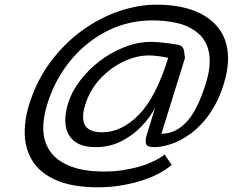

<svg xmlns="http://www.w3.org/2000/svg" viewBox="-20 -731 1002 827"><path d="M402.8 75.7Q294.9 75.7 226.3 46.9Q157.7 18.1 124 -31.7Q90.3 -81.5 86.9 -146Q83.5 -210.4 106 -282.2Q137.7 -384.3 198.2 -465.1Q258.8 -545.9 335 -600.6Q412.1 -655.8 494.4 -683.3Q576.7 -710.9 655.3 -710.9Q736.8 -710.9 800.8 -690.2Q864.7 -669.4 906.2 -627.4Q962.9 -569.8 962.4 -475.6Q961.4 -425.3 943.8 -369.1Q927.7 -316.9 905 -276.4Q882.3 -235.8 855.5 -205.6Q841.8 -190.4 828.1 -177.7Q814.5 -165 800.3 -154.8Q757.3 -123.5 716.6 -110.4Q675.8 -97.2 644 -97.2Q610.4 -97.2 608.2 -114.5Q606 -131.8 613.3 -154.3L648.4 -267.6Q628.9 -229 592.3 -189.7Q555.7 -150.4 504.9 -123.8Q454.1 -97.2 392.1 -97.2Q308.1 -97.2 277.3 -148.7Q246.6 -200.2 273.9 -288.1Q288.6 -335 323.5 -381.8Q358.4 -428.7 408.2 -467.3Q457.5 -504.9 515.4 -527.8Q573.2 -550.8 632.3 -550.8Q644 -550.8 664.1 -549.1Q684.1 -547.4 705.1 -544.7Q726.1 -542 741.2 -539.1Q759.8 -536.1 766.1 -527.6Q772.5 -519 773.4 -507.1Q774.4 -495.1 776.9 -481.9L675.3 -154.8Q734.9 -154.8 782.2 -204.3Q829.6 -253.9 866.2 -370.1Q882.8 -422.4 883.3 -464.1Q883.8 -505.9 870.6 -537.1Q856.9 -567.9 833.5 -587.9Q795.4 -619.6 744.6 -631.3Q693.8 -643.1 637.2 -643.1Q486.3 -643.1 363.3 -547.9Q303.2 -501.5 256.6 -434.3Q210 -367.2 183.6 -282.2Q141.1 -145 203.1 -69.8Q233.4 -32.7 289.8 -12.5Q346.2 7.8 428.7 7.8Q471.2 7.8 507.3 2.2Q543.5 -3.4 572.3 -11.2Q586.4 -15.1 599.4 -19.3Q612.3 -23.4 623 -28.3Q645.5 -38.1 659.7 -45.9Q673.8 -53.7 681.6 -59.6L689 -65.4L719.7 -20.5Q666 23.9 582.5 49.3Q541.5 61.5 496.1 68.6Q450.7 75.7 402.8 75.7ZM419.9 -161.1Q503.4 -161.1 577.6 -236.3Q651.9 -311.5 704.6 -481.9Q687.5 -485.8 663.6 -489Q639.6 -492.2 622.1 -492.2Q566.9 -492.2 511 -465.3Q455.1 -438.5 410.9 -390.9Q366.7 -343.3 347.2 -279.8Q310.1 -161.1 419.9 -161.1Z"/></svg>

Font: Damion
Style: Regular
Weight: 400
Designer: Vernon Adams
Foundry: Vernon Adams
Version: Version 1.100; ttfautohint (v1.8.4.7-5d5b)